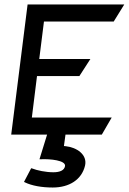

<svg xmlns="http://www.w3.org/2000/svg" viewBox="-20 -600 574 856"><path d="M176 -504H487L534 -580H103L30 0H190L156 110H163C204 108 273 115 270 140C267 160 246 168 218 168C184 168 146 160 123 151L119 150L87 211L91 213C122 228 166 236 215 236C289 236 344 201 359 139C371 89 321 57 274 52C271 52 269 51 265 51L272 0H434L478 -76H122L145 -261H334L383 -337H155Z"/></svg>

Font: Charger
Style: BdIt
Weight: 400
Designer: Jasper
Foundry: Cannot Into Space Fonts
Version: Version 0.98